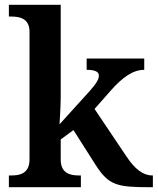

<svg xmlns="http://www.w3.org/2000/svg" viewBox="-20 -780 657 800"><path d="M17 0H317V-49H308C274 -49 233 -57 233 -115V-199L286 -238L379 -92C433 -8 468 0 603 0H617V-49H614C577 -49 542 -75 507 -128L374 -326L440 -401C492 -460 535 -489 581 -489V-536H341V-489C374 -489 392 -482 392 -465C392 -451 384 -435 354 -401L228 -262C228 -262 233 -338 233 -374V-760H17V-711H28C62 -711 103 -703 103 -648V-116C103 -57 63 -49 28 -49H17Z"/></svg>

Font: Noto Serif Tamil SemiBold
Style: Regular
Weight: 600
Designer: Indian Type Foundry, Tom Grace, and the Monotype Design Team
Foundry: Monotype Imaging Inc.
Version: Version 2.004